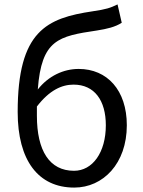

<svg xmlns="http://www.w3.org/2000/svg" viewBox="-20 -836 648 869"><path d="M315 -63C204 -63 147 -154 147 -312C147 -327 147 -340 147 -354C204 -428 260 -453 313 -453C408 -453 459 -381 459 -269C459 -146 399 -63 315 -63ZM512 -816C479 -800 461 -794 400 -785C192 -754 60 -697 60 -329C60 -110 153 13 316 13C447 13 554 -96 554 -269C554 -428 465 -524 336 -524C267 -524 199 -492 151 -431C168 -657 244 -672 419 -698C464 -705 502 -714 531 -733Z"/></svg>

Font: Noto Sans Japanese Regular
Style: Regular
Weight: 400
Designer: Ryoko NISHIZUKA (kana & ideographs); Paul D. Hunt (Latin, Greek & Cyrillic); Wenlong ZHANG (bopomofo); Sandoll Communica
Foundry: Adobe Systems Incorporated
Version: Version 1.000;PS 1;hotconv 1.0.78;makeotf.lib2.5.61930